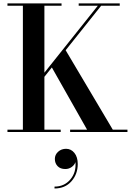

<svg xmlns="http://www.w3.org/2000/svg" viewBox="-20 -770 775 1120"><path d="M23.5 -13.5H113.5V-736.5H23.5V-750H339V-736.5H239V-346L550.5 -736.5H439V-750H678.5V-736.5H570L363 -477L638 -13.5H723.5V0H389V-13.5H488L282.5 -376.5L239 -322V-13.5H334V0H23.5ZM300 157Q300 132.5 319 115.2Q338 98 365.5 98Q394.5 98 414 122Q433.5 146 433.5 187Q433.5 246 396.5 287.8Q359.5 329.5 298 329.5V318.5Q355 318.5 390.2 277Q425.5 235.5 420 175.5Q415 192 398.5 204Q382 216 361 216Q332 216 316 199.2Q300 182.5 300 157Z"/></svg>

Font: Bodoni* 16pt Medium
Style: Regular
Weight: 500
Version: Version 2.3